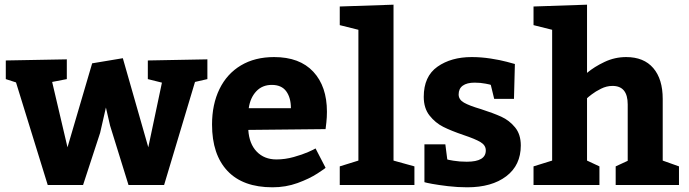

<svg xmlns="http://www.w3.org/2000/svg" viewBox="-20 -795 2962 825"><path d="M615.2 -455.1V-535.2L871.1 -540V-455.1L817.9 -442.9L685.1 0H532.2L453.1 -254.9L435.1 -333L410.2 -224.1L336.9 0H185.1L48.8 -440.9L4.9 -455.1V-535.2L267.1 -540V-455.1L204.1 -442.9L270 -162.1L376 -522.9L507.8 -544.9L617.2 -162.1L675.8 -439.9Z M1168 -109.9Q1205.1 -109.9 1242.4 -120.4Q1279.8 -130.9 1304.4 -141.8Q1329.1 -152.8 1335.9 -157.2L1378.9 -74.2Q1378.9 -72.3 1344 -49.6Q1309.1 -26.9 1258.5 -8.5Q1208 9.8 1150.9 9.8Q1023.9 9.8 957.5 -60.5Q891.1 -130.9 891.1 -259.8Q891.1 -346.7 923.1 -412.4Q955.1 -478 1015.1 -513.9Q1075.2 -549.8 1157.7 -549.8Q1267.6 -549.8 1326.2 -486.8Q1384.8 -423.8 1384.8 -314.9Q1384.8 -291 1382.3 -268.6Q1379.9 -246.1 1378.9 -240.2L1046.9 -236.8Q1050.8 -176.8 1083.3 -143.3Q1115.7 -109.9 1168 -109.9ZM1048.8 -330.1H1230Q1230 -375 1210 -402.6Q1189.9 -430.2 1147.9 -430.2Q1106.9 -430.2 1081.1 -402.6Q1055.2 -375 1048.8 -330.1Z M1760.7 -80.1V0H1439.9V-80.1L1520 -105V-667L1439.9 -687V-767.1L1670.9 -774.9V-105Z M1985.8 -100.1Q2067.9 -100.1 2067.4 -148.9Q2067.4 -170.9 2044.4 -184.6Q2021.5 -198.2 1971.7 -214.8Q1918.5 -232.9 1884.5 -250Q1850.6 -267.1 1825.7 -298.6Q1800.8 -330.1 1800.8 -378.9Q1800.8 -466.8 1859.6 -508.3Q1918.5 -549.8 2006.8 -549.8Q2046.9 -549.8 2088.1 -543.5Q2129.4 -537.1 2157.5 -529.5Q2185.5 -522 2192.4 -520L2188.5 -370.1H2103.5L2088.9 -430.2Q2088.9 -431.2 2066.7 -435.5Q2044.4 -439.9 2019.5 -439.9Q1986.3 -439.9 1968.5 -427Q1950.7 -414.1 1950.7 -389.2Q1950.7 -367.2 1973.6 -354Q1996.6 -340.8 2046.4 -326.2Q2099.6 -309.1 2134 -293.5Q2168.5 -277.8 2193.1 -247.8Q2217.8 -217.8 2217.8 -169.9Q2217.8 -85 2155.3 -37.6Q2092.8 9.8 1987.8 9.8Q1945.8 9.8 1904.8 4.9Q1863.8 0 1837.2 -4.9Q1810.5 -9.8 1803.7 -12.2V-174.8H1893.6L1901.9 -109.9Q1901.9 -108.9 1928.2 -104.5Q1954.6 -100.1 1985.8 -100.1Z M2670.4 -549.8Q2746.6 -549.8 2787.1 -502.4Q2827.6 -455.1 2827.6 -370.1V-105L2897.5 -80.1V0H2625.5V-80.1L2677.2 -104V-346.2Q2677.2 -426.3 2611.3 -425.8Q2586.4 -425.8 2562.5 -413.8Q2538.6 -401.9 2522.5 -389.4Q2506.3 -377 2502.4 -373V-105L2555.7 -80.1V0H2272.5V-80.1L2352.5 -105V-667L2272.5 -687V-767.1L2502.4 -774.9V-481.9Q2533.2 -507.8 2577.4 -528.8Q2621.6 -549.8 2670.4 -549.8Z"/></svg>

Font: Kadwa
Style: Bold
Weight: 700
Designer: Sol Matas
Foundry: Sol Matas
Version: Version 1.001;PS 001.000;hotconv 1.0.70;makeotf.lib2.5.58329